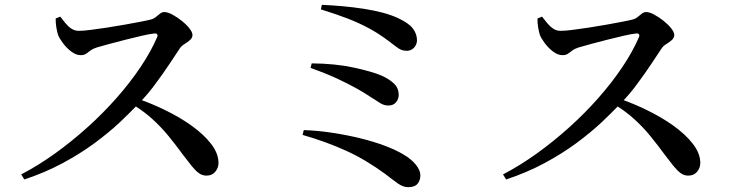

<svg xmlns="http://www.w3.org/2000/svg" viewBox="-20 -750 3040 797"><path d="M211 -673 230 -681Q240 -668 251.5 -654Q263 -640 276.5 -631Q290 -622 307 -622Q326 -622 357 -626Q388 -630 424.5 -635.5Q461 -641 497 -647.5Q533 -654 562 -659.5Q591 -665 606 -669Q618 -672 627 -679.5Q636 -687 644.5 -693.5Q653 -700 662 -700Q676 -700 695.5 -689.5Q715 -679 734.5 -663.5Q754 -648 766.5 -632Q779 -616 779 -605Q779 -593 769 -584Q759 -575 746.5 -567.5Q734 -560 727 -550Q709 -523 683.5 -484.5Q658 -446 626 -403Q600 -367 569 -334Q616 -317 661 -295Q724 -265 775 -228.5Q826 -192 856.5 -152.5Q887 -113 887 -73Q887 -54 874 -37.5Q861 -21 837 -21Q820 -21 806 -31Q792 -41 776.5 -60Q761 -79 740 -107Q710 -148 679 -186Q648 -224 609 -259Q581 -284 544 -308Q514 -277 477 -242Q431 -199 372 -155.5Q313 -112 240.5 -73Q168 -34 81 -5L68 -26Q139 -63 208.5 -113Q278 -163 343 -221.5Q408 -280 464 -343.5Q520 -407 563 -471Q606 -535 632 -595Q636 -604 632 -608Q629 -612 620 -611Q601 -609 568.5 -601.5Q536 -594 500.5 -585Q465 -576 433.5 -567.5Q402 -559 382 -553Q366 -548 356 -540.5Q346 -533 337.5 -527Q329 -521 315 -521Q296 -521 276.5 -535.5Q257 -550 242 -570Q227 -590 221 -605Q217 -618 214 -635.5Q211 -653 211 -673Z M1711 -582Q1711 -573 1706.5 -563.5Q1702 -554 1693 -547Q1684 -540 1670 -539Q1656 -539 1645 -543.5Q1634 -548 1622.5 -557.5Q1611 -567 1593 -580Q1553 -610 1512.5 -632Q1472 -654 1424.5 -672.5Q1377 -691 1312 -711L1316 -730Q1360 -728 1404 -724Q1448 -720 1490 -713.5Q1532 -707 1568 -697.5Q1604 -688 1632 -675Q1677 -654 1694 -631.5Q1711 -609 1711 -582ZM1274 -487Q1373 -486 1448.5 -469.5Q1524 -453 1562 -437Q1594 -423 1614.5 -404Q1635 -385 1635 -356Q1635 -339 1624 -325.5Q1613 -312 1592 -312Q1575 -312 1560 -321Q1545 -330 1519 -347Q1494 -364 1460 -383Q1426 -402 1380 -423.5Q1334 -445 1269 -468ZM1241 -210Q1299 -208 1358.5 -199Q1418 -190 1473.5 -176.5Q1529 -163 1576 -145.5Q1623 -128 1656 -108Q1688 -89 1706.5 -66Q1725 -43 1725 -22Q1725 -2 1713.5 12.5Q1702 27 1674 27Q1653 27 1630 10.5Q1607 -6 1579 -28Q1539 -57 1500 -80.5Q1461 -104 1419.5 -123Q1378 -142 1333 -158.5Q1288 -175 1236 -190Z M2211 -673 2230 -681Q2240 -668 2251.5 -654Q2263 -640 2276.5 -631Q2290 -622 2307 -622Q2326 -622 2357 -626Q2388 -630 2424.5 -635.5Q2461 -641 2497 -647.5Q2533 -654 2562 -659.5Q2591 -665 2606 -669Q2618 -672 2627 -679.5Q2636 -687 2644.5 -693.5Q2653 -700 2662 -700Q2676 -700 2695.5 -689.5Q2715 -679 2734.5 -663.5Q2754 -648 2766.5 -632Q2779 -616 2779 -605Q2779 -593 2769 -584Q2759 -575 2746.5 -567.5Q2734 -560 2727 -550Q2709 -523 2683.5 -484.5Q2658 -446 2626 -403Q2600 -367 2569 -334Q2616 -317 2661 -295Q2724 -265 2775 -228.5Q2826 -192 2856.5 -152.5Q2887 -113 2887 -73Q2887 -54 2874 -37.5Q2861 -21 2837 -21Q2820 -21 2806 -31Q2792 -41 2776.5 -60Q2761 -79 2740 -107Q2710 -148 2679 -186Q2648 -224 2609 -259Q2581 -284 2544 -308Q2514 -277 2477 -242Q2431 -199 2372 -155.5Q2313 -112 2240.5 -73Q2168 -34 2081 -5L2068 -26Q2139 -63 2208.5 -113Q2278 -163 2343 -221.5Q2408 -280 2464 -343.5Q2520 -407 2563 -471Q2606 -535 2632 -595Q2636 -604 2632 -608Q2629 -612 2620 -611Q2601 -609 2568.5 -601.5Q2536 -594 2500.5 -585Q2465 -576 2433.5 -567.5Q2402 -559 2382 -553Q2366 -548 2356 -540.5Q2346 -533 2337.5 -527Q2329 -521 2315 -521Q2296 -521 2276.5 -535.5Q2257 -550 2242 -570Q2227 -590 2221 -605Q2217 -618 2214 -635.5Q2211 -653 2211 -673Z"/></svg>

Font: Early Summer Mincho SemiBold
Style: Regular
Weight: 600
Designer: GuiWonder
Version: Version 1.002